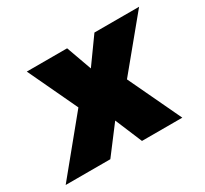

<svg xmlns="http://www.w3.org/2000/svg" viewBox="-144 -618 818 767"><g transform="rotate(-30 265.0 -235.0)"><path d="M312 0 260 -124 166 0H-40L159 -243L52 -470H238L280 -353L364 -470H570L383 -243L498 0Z"/></g></svg>

Font: Celebes Black
Style: Italic
Weight: 900
Italic angle: -10°
Designer: Anugrah Pasau
Foundry: Lafontype
Version: Version 1.000; ttfautohint (v1.8.4)